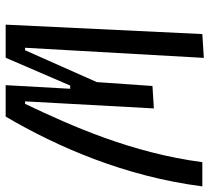

<svg xmlns="http://www.w3.org/2000/svg" viewBox="-51 -688 739 677"><g transform="rotate(90 318.5 -349.5)"><path d="M280.3 0H391.1C498 -182.1 602.1 -420.4 637.2 -693.4H551.8C519 -444.8 425.3 -234.4 346.2 -68.4H337.4L362.3 -522.5L283.2 -517.6L269.5 -321.3L157.2 -68.4H148.4L184.1 -698.7L100.1 -693.4L66.9 0H183.6L281.7 -227.5H293Z"/></g></svg>

Font: Cascadia Code PL SemiLight
Style: Italic
Weight: 350
Italic angle: -10°
Monospace: yes
Designer: Aaron Bell
Foundry: Saja Typeworks
Version: Version 2404.023